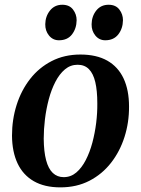

<svg xmlns="http://www.w3.org/2000/svg" viewBox="-20 -776 594 808"><path d="M318.5 -546.5Q386 -546.5 431.5 -520.8Q477 -495 500 -446Q523 -397 523 -328Q523.5 -261 504 -199.8Q484.5 -138.5 447.2 -90.8Q410 -43 356.2 -15.2Q302.5 12.5 234 12.5Q167.5 12.5 122.2 -13.5Q77 -39.5 54 -88.2Q31 -137 30.5 -205Q30.5 -273 50 -334.5Q69.5 -396 106.8 -443.8Q144 -491.5 197.5 -519Q251 -546.5 318.5 -546.5ZM306.5 -503.5Q276.5 -503.5 253.2 -484Q230 -464.5 213 -431.5Q196 -398.5 185.2 -358Q174.5 -317.5 169.2 -274.5Q164 -231.5 164 -192.5Q164.5 -138 174 -102Q183.5 -66 202.2 -48.2Q221 -30.5 248 -30.5Q278 -30.5 301 -50Q324 -69.5 341 -102.5Q358 -135.5 368.8 -176Q379.5 -216.5 384.8 -259.2Q390 -302 389.5 -341Q389.5 -394.5 381 -430.5Q372.5 -466.5 354.2 -485Q336 -503.5 306.5 -503.5ZM228 -606.5Q202.5 -606.5 186.2 -626.5Q170 -646.5 170.5 -674Q171 -707.5 190.5 -731.8Q210 -756 242 -756Q272 -756 287.2 -736Q302.5 -716 302.5 -691Q302 -656 283 -631.2Q264 -606.5 228 -606.5ZM423 -606.5Q397.5 -606.5 381.2 -626.5Q365 -646.5 365.5 -674Q366 -707.5 385.2 -731.8Q404.5 -756 437 -756Q467 -756 482.2 -736Q497.5 -716 497.5 -691Q497 -656 477.8 -631.2Q458.5 -606.5 423 -606.5Z"/></svg>

Font: Merriweather 72pt SemiBold
Style: Italic
Weight: 600
Italic angle: -7.8°
Version: Version 2.101